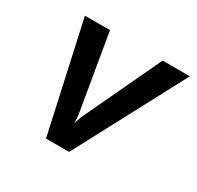

<svg xmlns="http://www.w3.org/2000/svg" viewBox="-120 -668 827 806"><g transform="rotate(30 293.5 -264.5)"><path d="M191.9 0H303.7L584 -528.3H452.1L275.9 -154.3L262.2 -116.2L260.7 -150.9L196.8 -528.8L75.2 -528.3Z"/></g></svg>

Font: Roboto Mono SemiBold
Style: Italic
Weight: 600
Italic angle: -10°
Monospace: yes
Designer: Google
Version: Version 3.000